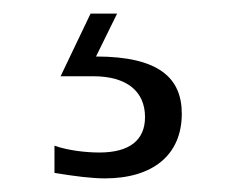

<svg xmlns="http://www.w3.org/2000/svg" viewBox="-20 -30 357 282"><path d="M247 137C247 85 214 53 121 53L152 -10H113L69 82H117C166 82 193 104 193 142C193 176 170 194 126 194C106 194 80 191 60 184V224C91 229 115 232 134 232C204 232 247 198 247 137Z"/></svg>

Font: Perun Light
Style: Regular
Weight: 300
Foundry: Copyright (c) Stefan Peev, Context Ltd, 2016
Version: Version 1.089